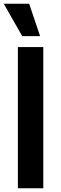

<svg xmlns="http://www.w3.org/2000/svg" viewBox="-22 -1000 323 1020"><path d="M208 0H73V-750H208ZM96 -808 -2 -980H133L191 -808Z"/></svg>

Font: Mohave Light
Style: Bold
Weight: 700
Version: Version 2.003